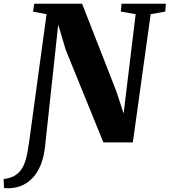

<svg xmlns="http://www.w3.org/2000/svg" viewBox="-98 -763 910 1029"><path d="M-76.5 245 -78.5 196.5Q-36.5 191.5 -11.5 173.5Q13.5 155.5 27 127Q40.5 98.5 47.5 61.2Q54.5 24 60.5 -19.5L151.5 -687L79 -700.5L85.5 -743H342L526.5 -271L564.5 -154.5L629 -687L549.5 -701L553.5 -743H791L787.5 -701L709.5 -687L614 0H456L254 -496.5L214 -631.5L143.5 21.5Q137.5 78.5 119.8 121.8Q102 165 73.8 193.8Q45.5 222.5 7.8 235.8Q-30 249 -76.5 245Z"/></svg>

Font: Merriweather 60pt Black
Style: Italic
Weight: 900
Italic angle: -7.8°
Version: Version 2.101